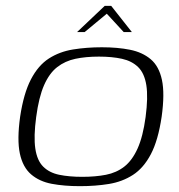

<svg xmlns="http://www.w3.org/2000/svg" viewBox="-20 -631 615 658"><path d="M254 7Q200 7 157.5 -1Q115 -9 86.5 -33.5Q58 -58 48 -105Q38 -152 49 -231Q61 -311 86 -359Q111 -407 147.5 -430.5Q184 -454 230.5 -461.5Q277 -469 329 -469Q383 -469 425.5 -460.5Q468 -452 496.5 -428Q525 -404 535 -357Q545 -310 534 -231Q522 -150 497 -102.5Q472 -55 435.5 -31.5Q399 -8 353 -0.5Q307 7 254 7ZM262 -25Q307 -25 343 -32Q379 -39 406 -60Q433 -81 451.5 -122Q470 -163 479 -230Q488 -298 481.5 -339Q475 -380 453.5 -401Q432 -422 398 -429.5Q364 -437 319 -437Q274 -437 238.5 -429.5Q203 -422 176 -401Q149 -380 131 -339Q113 -298 104 -230Q95 -163 101 -122Q107 -81 128 -60Q149 -39 183 -32Q217 -25 262 -25ZM244 -521 339 -611H361L432 -521H404L346 -584L270 -521Z"/></svg>

Font: Genos Light
Style: Italic
Weight: 300
Italic angle: -8°
Designer: Robert E. Leuschke
Foundry: Robert E. Leuschke
Version: Version 1.010